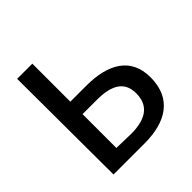

<svg xmlns="http://www.w3.org/2000/svg" viewBox="-201 -909 1100 1100"><g transform="rotate(-45 349.0 -359.0)"><path d="M102 30H354C527 30 646 -42 646 -214C646 -375 525 -440 352 -440H222V-748H99ZM221 -66V-340H336C461 -340 523 -299 523 -207C523 -107 457 -63 337 -63Z"/></g></svg>

Font: GenEiGothic-pro-SemiBold
Style: Regular
Weight: 500
Designer: Ryoko NISHIZUKA (kana & ideographs); Paul D. Hunt (Latin, Greek & Cyrillic); Wenlong ZHANG (bopomofo); Sandoll Communica
Foundry: Adobe Systems Incorporated; o_tamon
Version: Version 1.000.140830